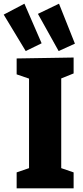

<svg xmlns="http://www.w3.org/2000/svg" viewBox="-60 -1018 448 1038"><path d="M338 -707V-621L271 -594V-109L338 -86V0H30V-86L97 -109V-593L30 -616V-702ZM165 -784 79 -742 -40 -939 72 -998ZM345 -782 257 -742 145 -943 259 -998Z"/></svg>

Font: Bitter Pro ExtraBold
Style: Regular
Weight: 800
Designer: Sol Matas, and Bitter project Authors
Foundry: Sol Matas
Version: Version 1.010